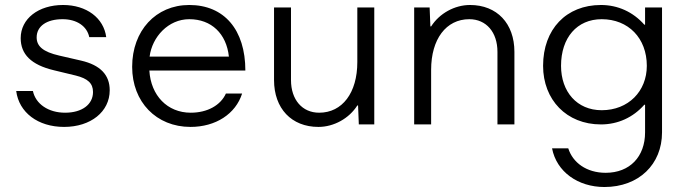

<svg xmlns="http://www.w3.org/2000/svg" viewBox="-20 -499 2755 770"><path d="M237 10C344 10 420 -51 420 -137C420 -198 383 -238 305 -256L218 -276C152 -291 127 -314 127 -349C127 -394 167 -422 231 -422C288 -422 329 -394 338 -350H406C396 -427 327 -479 233 -479C134 -479 63 -424 63 -346C63 -282 104 -239 197 -217L284 -196C332 -184 353 -165 353 -130C353 -80 309 -47 241 -47C174 -47 123 -82 112 -134H45C56 -48 132 10 237 10Z M745 -47C651 -47 585 -116 579 -216H964C964 -380 879 -479 739 -479C605 -479 510 -376 510 -231C510 -90 607 10 744 10C845 10 925 -42 951 -124H886C865 -77 812 -47 745 -47ZM739 -422C828 -422 888 -364 898 -272H580C590 -351 655 -422 739 -422Z M1413 -250C1413 -127 1353 -47 1260 -47C1192 -47 1147 -99 1147 -178V-469H1079V-178C1079 -64 1149 10 1257 10C1319 10 1380 -24 1413 -76H1416L1419 0H1481V-469H1413Z M1865 -479C1803 -479 1742 -445 1709 -393H1706L1703 -469H1641V0H1709V-219C1709 -342 1769 -422 1862 -422C1930 -422 1975 -370 1975 -291V0H2043V-291C2043 -405 1973 -479 1865 -479Z M2567 -400H2564C2519 -451 2458 -479 2390 -479C2251 -479 2158 -382 2158 -235C2158 -99 2252 0 2390 0C2458 0 2519 -28 2564 -79H2567V32C2567 129 2506 194 2409 194C2332 194 2277 153 2259 96H2194C2212 190 2298 251 2404 251C2542 251 2635 160 2635 32V-469H2567ZM2393 -57C2294 -57 2230 -131 2230 -235C2230 -348 2294 -422 2393 -422C2500 -422 2574 -346 2574 -235C2574 -133 2500 -57 2393 -57Z"/></svg>

Font: UULA Sans
Style: Regular
Weight: 400
Designer: Mohamed Gaber, Laura Garcia Mut
Foundry: Kief Type Foundry
Version: Version 3.006;hotconv 1.0.109;makeotfexe 2.5.65596